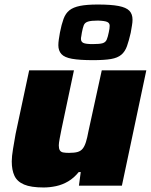

<svg xmlns="http://www.w3.org/2000/svg" viewBox="-20 -821 667 849"><path d="M173 8Q117 8 86.5 -5Q56 -18 44 -43.5Q32 -69 32 -107Q32 -129 37.5 -162Q43 -195 49 -229L109 -510H307L252 -250Q248 -230 244 -209Q240 -188 240 -178Q240 -164 244.5 -156.5Q249 -149 259 -147Q269 -145 285 -145Q309 -145 323 -149Q337 -153 345.5 -163.5Q354 -174 360 -193Q366 -212 371 -240L430 -510H627L519 0H329L337 -60H328Q307 -34 281.5 -19Q256 -4 228 2Q200 8 173 8ZM392 -555Q332 -555 298.5 -561Q265 -567 251.5 -582Q238 -597 238 -621Q238 -632 240 -646Q242 -660 245 -677Q252 -713 261 -737.5Q270 -762 287 -775.5Q304 -789 334 -795Q364 -801 412 -801Q471 -801 504.5 -794.5Q538 -788 552 -773.5Q566 -759 566 -734Q566 -722 563.5 -708Q561 -694 558 -676Q550 -641 541.5 -617Q533 -593 516.5 -579Q500 -565 470.5 -560Q441 -555 392 -555ZM390 -626Q421 -626 434 -630Q447 -634 452 -646Q457 -658 461 -678Q463 -687 464 -694Q465 -701 465 -707Q465 -719 454 -724Q443 -729 413 -730Q383 -730 369 -725.5Q355 -721 350.5 -709.5Q346 -698 342 -677Q341 -667 339.5 -661Q338 -655 338 -649Q338 -636 349 -631Q360 -626 390 -626Z"/></svg>

Font: Saira SemiExpanded ExtraBold
Style: Italic
Weight: 800
Width: 6
Italic angle: -12°
Designer: Hector Gatti with collaboration of the Omnibus-Type team
Foundry: Omnibus-Type
Version: Version 1.101